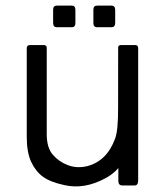

<svg xmlns="http://www.w3.org/2000/svg" viewBox="-20 -658 595 682"><path d="M470.8 -486.2V-283.2Q471.5 -250 465.5 -209.7Q437.7 -67.7 353.7 -24.5Q279.2 15.7 208.5 -0.5Q158.3 -11.3 132.2 -30.5Q106.2 -49.7 90.7 -83.1Q75.2 -116.5 75 -171V-486.2Q75 -498.2 86.8 -498H135Q147 -498 146 -486.3V-181.2Q146 -133.2 167.8 -108.2Q189.5 -83.2 221.4 -71.2Q253.3 -59.2 289.7 -67.8Q359.7 -86 388.8 -165.5Q400.2 -195.3 399.5 -279.7L399.7 -489.5Q399.7 -498 411 -498H460.5Q470.8 -498 470.8 -486.2ZM401.5 -428.2H470.8V-17.5Q470.7 0.7 458.5 0.7H414.3Q400.3 0.7 400.3 -16.3ZM311.7 -576.3V-623.8Q311.8 -638 324.8 -638H375.2Q389.3 -638.2 389.2 -622.8V-577.2Q389.2 -561.3 376.2 -561.3H324.8Q311.7 -561.3 311.7 -576.3ZM168.7 -576.5V-623Q168.7 -638 181.5 -638H235.2Q247.8 -638 247.8 -622.8V-576.5Q247.8 -561.3 235.2 -561.3H182.5Q168.7 -561.3 168.7 -576.5Z"/></svg>

Font: Vivano Light
Style: Regular
Weight: 300
Designer: Joe Prince, Josias Burgherr
Version: Version 2.064;September 19, 2022;FontCreator 14.0.0.2877 64-